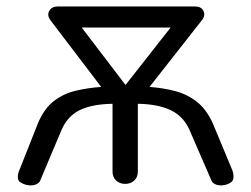

<svg xmlns="http://www.w3.org/2000/svg" viewBox="-20 -567 775 592"><path d="M366 0Q349 0 338 -10.5Q327 -21 327 -37V-247Q265 -246 227 -228Q189 -210 170 -167L103 -8Q98 0 87 3Q76 6 63.5 3.5Q51 1 40 -7Q35 -12 35 -22Q35 -32 40 -43L97 -187Q116 -232 145.5 -255Q175 -278 212.5 -287Q250 -296 292 -299L136 -504Q124 -520 132 -533.5Q140 -547 157 -547H581Q601 -547 607.5 -533Q614 -519 602 -504L441 -299Q482 -296 519 -286.5Q556 -277 586 -254Q616 -231 636 -187L696 -43Q700 -33 700 -23Q700 -13 695 -7Q685 1 672.5 3.5Q660 6 649 3Q638 0 633 -8L564 -167Q545 -209 506 -227.5Q467 -246 405 -247V-37Q405 -21 394 -10.5Q383 0 366 0ZM367 -305 506 -482H232Z"/></svg>

Font: Comfortaa
Style: Regular
Weight: 400
Designer: Johan Aakerlund
Foundry: Johan Aakerlund
Version: Version 3.104; ttfautohint (v1.8.1.43-b0c9)